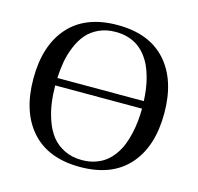

<svg xmlns="http://www.w3.org/2000/svg" viewBox="-105 -818 972 944"><g transform="rotate(15 381.0 -346.0)"><path d="M133.5 -80.8Q47.9 -176.8 47.9 -346.2Q47.9 -515.6 133.5 -611.3Q219.2 -707 380.9 -707Q542.5 -707 628.2 -611.3Q713.9 -515.6 713.9 -346.2Q713.9 -176.8 628.2 -80.8Q542.5 15.1 380.9 15.1Q219.2 15.1 133.5 -80.8ZM160.2 -340.8Q160.6 -293.5 166.5 -251Q172.4 -208.5 187.7 -165Q203.1 -121.6 227.3 -90.6Q251.5 -59.6 290.8 -39.8Q330.1 -20 380.9 -20Q417.5 -20 448.2 -30.3Q479 -40.5 501.5 -58.1Q523.9 -75.7 541.5 -100.6Q559.1 -125.5 570.1 -153.3Q581.1 -181.2 588.4 -213.6Q595.7 -246.1 598.9 -277.1Q602.1 -308.1 602.1 -340.8ZM161.1 -378.9H601.1Q599.6 -410.2 595.7 -439Q591.8 -467.8 583.7 -497.6Q575.7 -527.3 564 -552.7Q552.2 -578.1 534.9 -600.3Q517.6 -622.6 495.8 -638.2Q474.1 -653.8 444.8 -662.8Q415.5 -671.9 380.9 -671.9Q333 -671.9 295.4 -654.5Q257.8 -637.2 233.9 -609.1Q210 -581.1 193.6 -541.7Q177.2 -502.4 170.2 -462.9Q163.1 -423.3 161.1 -378.9Z"/></g></svg>

Font: Heuristica
Style: Regular
Weight: 400
Version: Version 1.0.2